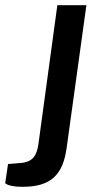

<svg xmlns="http://www.w3.org/2000/svg" viewBox="-118 -550 386 740"><path d="M215 -530H103L30 6C24 47 10 74 -37 78L-87 82L-98 156C-98 156 -87 170 -31 170C79 170 125 123 139 19Z"/></svg>

Font: Cheyenne Sans Medium
Style: Italic
Weight: 500
Italic angle: -8.13011°
Designer: The Public Sans project authors (U.S. Web Design System), Libre Franklin designed by Pablo Impallari and Rodrigo Fuenzal
Foundry: The Cheyenne Sans Project Authors
Version: Version 2.007